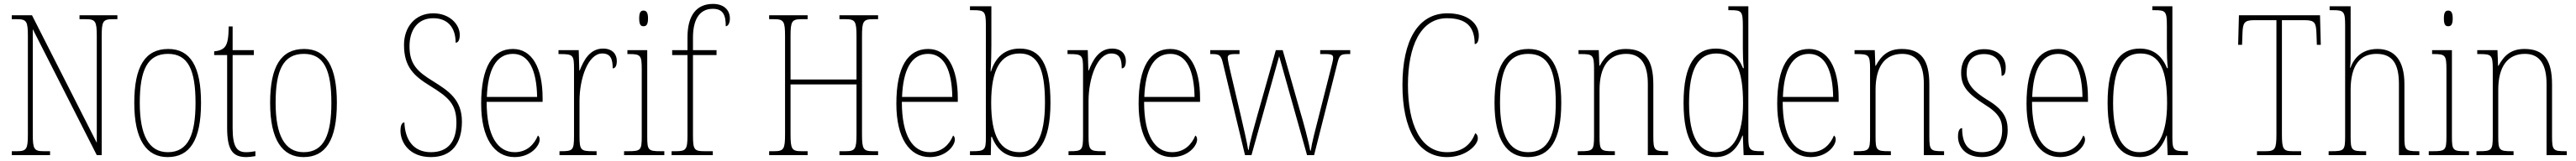

<svg xmlns="http://www.w3.org/2000/svg" viewBox="-20 -792 13120 822"><path d="M40 0H235V-20H203C153 -20 147 -31 147 -108V-643L473 0H498V-606C498 -683 504 -694 554 -694H578V-714H385V-694H417C467 -694 473 -683 473 -606V-63L143 -714H40V-694H66C116 -694 122 -683 122 -606V-108C122 -31 116 -20 66 -20H40Z M834 10C946 10 1004 -75 1004 -267C1004 -452 950 -542 837 -542C719 -542 664 -452 664 -267C664 -77 727 10 834 10ZM835 -15C737 -15 692 -104 692 -267C692 -434 731 -517 836 -517C938 -517 976 -435 976 -267C976 -107 940 -15 835 -15Z M1235 10C1248 10 1264 8 1281 5V-20C1263 -17 1251 -15 1233 -15C1187 -15 1165 -42 1165 -138V-511H1273V-536H1165V-657H1145C1144 -605 1141 -571 1125 -552C1115 -540 1097 -532 1071 -530V-511H1137V-141C1137 -27 1164 10 1235 10Z M1526 10C1638 10 1696 -75 1696 -267C1696 -452 1642 -542 1529 -542C1411 -542 1356 -452 1356 -267C1356 -77 1419 10 1526 10ZM1527 -15C1429 -15 1384 -104 1384 -267C1384 -434 1423 -517 1528 -517C1630 -517 1668 -435 1668 -267C1668 -107 1632 -15 1527 -15Z M2175 10C2280 10 2333 -58 2333 -171C2333 -285 2263 -329 2185 -378C2105 -427 2066 -465 2066 -556C2066 -637 2106 -699 2187 -699C2260 -699 2301 -652 2301 -574C2313 -574 2322 -586 2322 -614C2322 -667 2271 -724 2187 -724C2093 -724 2038 -652 2038 -563C2038 -450 2089 -404 2170 -354C2266 -295 2305 -260 2305 -165C2305 -69 2262 -15 2175 -15C2084 -15 2043 -81 2040 -167C2024 -167 2020 -143 2020 -125C2020 -63 2067 10 2175 10Z M2601 10C2684 10 2729 -48 2729 -79C2729 -91 2725 -97 2720 -100C2702 -56 2665 -15 2602 -15C2514 -15 2459 -99 2459 -272H2744V-291C2744 -446 2690 -542 2593 -542C2489 -542 2431 -450 2431 -262C2431 -88 2497 10 2601 10ZM2716 -297H2460C2465 -431 2505 -517 2593 -517C2677 -517 2714 -428 2716 -297Z M2830 0H3019V-20H3001C2939 -20 2932 -25 2932 -97V-277C2932 -390 2975 -519 3048 -519C3093 -519 3101 -486 3101 -443C3116 -443 3122 -459 3122 -481C3122 -516 3099 -544 3052 -544C2984 -544 2953 -483 2933 -432H2931L2928 -536H2825V-516H2832C2899 -516 2904 -511 2904 -441V-97C2904 -25 2898 -20 2837 -20H2830Z M3258 -658C3272 -658 3281 -666 3281 -698C3281 -729 3272 -738 3258 -738C3244 -738 3236 -729 3236 -698C3236 -666 3244 -658 3258 -658ZM3159 0H3364V-20H3346C3282 -20 3277 -25 3277 -95V-536H3176V-516H3185C3244 -516 3249 -509 3249 -437V-95C3249 -25 3244 -20 3179 -20H3159Z M3401 0H3611V-20H3569C3516 -20 3510 -28 3510 -102V-511H3630V-536H3510V-600C3510 -686 3539 -747 3611 -747C3665 -747 3677 -713 3677 -658C3688 -658 3698 -673 3698 -697C3698 -744 3664 -772 3612 -772C3529 -772 3482 -715 3482 -601V-536H3404V-511H3482V-102C3482 -28 3475 -20 3422 -20H3401Z M3898 0H4094V-20H4063C4013 -20 4007 -31 4007 -108V-361H4343V-108C4343 -31 4337 -20 4287 -20H4256V0H4453V-20H4427C4377 -20 4371 -31 4371 -108V-606C4371 -683 4377 -694 4427 -694H4453V-714H4256V-694H4287C4337 -694 4343 -683 4343 -606V-386H4007V-606C4007 -683 4013 -694 4063 -694H4094V-714H3898V-694H3923C3973 -694 3979 -683 3979 -606V-108C3979 -31 3973 -20 3923 -20H3898Z M4716 10C4799 10 4844 -48 4844 -79C4844 -91 4840 -97 4835 -100C4817 -56 4780 -15 4717 -15C4629 -15 4574 -99 4574 -272H4859V-291C4859 -446 4805 -542 4708 -542C4604 -542 4546 -450 4546 -262C4546 -88 4612 10 4716 10ZM4831 -297H4575C4580 -431 4620 -517 4708 -517C4792 -517 4829 -428 4831 -297Z M5173 10C5266 10 5331 -64 5331 -267C5331 -464 5280 -544 5175 -544C5097 -544 5050 -498 5028 -427H5026C5029 -470 5030 -525 5030 -561V-760H4921V-740H4936C4995 -740 5002 -735 5002 -661V-89C5002 -27 4996 -20 4934 -20H4921V0H5027L5029 -93H5033C5057 -30 5101 10 5173 10ZM5174 -15C5075 -15 5029 -97 5029 -268C5029 -439 5078 -519 5174 -519C5266 -519 5303 -442 5303 -269C5303 -91 5255 -15 5174 -15Z M5423 0H5612V-20H5594C5532 -20 5525 -25 5525 -97V-277C5525 -390 5568 -519 5641 -519C5686 -519 5694 -486 5694 -443C5709 -443 5715 -459 5715 -481C5715 -516 5692 -544 5645 -544C5577 -544 5546 -483 5526 -432H5524L5521 -536H5418V-516H5425C5492 -516 5497 -511 5497 -441V-97C5497 -25 5491 -20 5430 -20H5423Z M5950 10C6033 10 6078 -48 6078 -79C6078 -91 6074 -97 6069 -100C6051 -56 6014 -15 5951 -15C5863 -15 5808 -99 5808 -272H6093V-291C6093 -446 6039 -542 5942 -542C5838 -542 5780 -450 5780 -262C5780 -88 5846 10 5950 10ZM6065 -297H5809C5814 -431 5854 -517 5942 -517C6026 -517 6063 -428 6065 -297Z M6211 -463 6322 0H6355L6496 -505L6638 0H6674L6792 -467C6803 -512 6809 -516 6850 -516H6858V-536H6705V-516H6733C6767 -516 6771 -509 6771 -496C6771 -483 6763 -458 6756 -428L6700 -207C6679 -125 6663 -64 6657 -23H6654C6647 -67 6618 -174 6603 -223L6514 -536H6479L6386 -207C6373 -158 6344 -62 6341 -27H6338C6333 -63 6311 -156 6300 -204L6248 -425C6243 -446 6234 -486 6234 -496C6234 -509 6238 -516 6272 -516H6294V-536H6145V-516H6152C6193 -516 6200 -511 6211 -463Z M7351 10C7449 10 7508 -53 7508 -85C7508 -98 7504 -107 7495 -112C7473 -56 7432 -15 7351 -15C7216 -15 7152 -158 7152 -358C7152 -557 7217 -699 7351 -699C7455 -699 7492 -650 7492 -567C7505 -567 7513 -582 7513 -611C7513 -670 7459 -724 7353 -724C7203 -724 7124 -585 7124 -358C7124 -135 7201 10 7351 10Z M7763 10C7875 10 7933 -75 7933 -267C7933 -452 7879 -542 7766 -542C7648 -542 7593 -452 7593 -267C7593 -77 7656 10 7763 10ZM7764 -15C7666 -15 7621 -104 7621 -267C7621 -434 7660 -517 7765 -517C7867 -517 7905 -435 7905 -267C7905 -107 7869 -15 7764 -15Z M8017 0H8206V-20H8197C8133 -20 8128 -25 8128 -95V-333C8128 -454 8177 -517 8264 -517C8344 -517 8374 -456 8374 -364V0H8477V-20H8470C8408 -20 8402 -25 8402 -95V-361C8402 -485 8361 -542 8262 -542C8196 -542 8159 -512 8129 -456H8127L8124 -536H8021V-516H8033C8093 -516 8100 -511 8100 -441V-95C8100 -25 8094 -20 8030 -20H8017Z M8720 10C8790 10 8831 -34 8856 -100H8858L8862 0H8965V-20H8954C8894 -20 8886 -26 8886 -88V-760H8784V-740H8795C8852 -740 8858 -735 8858 -658V-544C8858 -511 8859 -477 8863 -444H8859C8834 -504 8792 -544 8720 -544C8618 -544 8556 -466 8556 -267C8556 -68 8619 10 8720 10ZM8719 -15C8636 -14 8584 -92 8584 -265C8584 -444 8633 -519 8723 -519C8825 -519 8859 -430 8859 -265C8859 -106 8812 -15 8719 -15Z M9203 10C9286 10 9331 -48 9331 -79C9331 -91 9327 -97 9322 -100C9304 -56 9267 -15 9204 -15C9116 -15 9061 -99 9061 -272H9346V-291C9346 -446 9292 -542 9195 -542C9091 -542 9033 -450 9033 -262C9033 -88 9099 10 9203 10ZM9318 -297H9062C9067 -431 9107 -517 9195 -517C9279 -517 9316 -428 9318 -297Z M9423 0H9612V-20H9603C9539 -20 9534 -25 9534 -95V-333C9534 -454 9583 -517 9670 -517C9750 -517 9780 -456 9780 -364V0H9883V-20H9876C9814 -20 9808 -25 9808 -95V-361C9808 -485 9767 -542 9668 -542C9602 -542 9565 -512 9535 -456H9533L9530 -536H9427V-516H9439C9499 -516 9506 -511 9506 -441V-95C9506 -25 9500 -20 9436 -20H9423Z M10076 10C10156 10 10207 -43 10207 -128C10207 -187 10187 -233 10102 -283C10033 -326 9998 -363 9998 -420C9998 -474 10024 -516 10086 -516C10146 -516 10176 -482 10176 -405C10191 -405 10197 -420 10197 -449C10197 -500 10157 -541 10087 -541C10015 -541 9970 -493 9970 -421C9970 -353 10000 -316 10092 -257C10165 -212 10179 -176 10179 -130C10179 -57 10142 -15 10076 -15C10003 -15 9975 -60 9975 -138C9962 -138 9954 -124 9954 -94C9954 -50 9985 10 10076 10Z M10473 10C10556 10 10601 -48 10601 -79C10601 -91 10597 -97 10592 -100C10574 -56 10537 -15 10474 -15C10386 -15 10331 -99 10331 -272H10616V-291C10616 -446 10562 -542 10465 -542C10361 -542 10303 -450 10303 -262C10303 -88 10369 10 10473 10ZM10588 -297H10332C10337 -431 10377 -517 10465 -517C10549 -517 10586 -428 10588 -297Z M10880 10C10950 10 10991 -34 11016 -100H11018L11022 0H11125V-20H11114C11054 -20 11046 -26 11046 -88V-760H10944V-740H10955C11012 -740 11018 -735 11018 -658V-544C11018 -511 11019 -477 11023 -444H11019C10994 -504 10952 -544 10880 -544C10778 -544 10716 -466 10716 -267C10716 -68 10779 10 10880 10ZM10879 -15C10796 -14 10744 -92 10744 -265C10744 -444 10793 -519 10883 -519C10985 -519 11019 -430 11019 -265C11019 -106 10972 -15 10879 -15Z M11477 0H11702V-20H11660C11610 -20 11604 -31 11604 -108V-689H11720C11772 -689 11778 -675 11780 -620L11782 -563H11802L11798 -714H11385L11381 -563H11401L11403 -620C11405 -675 11411 -689 11463 -689H11576V-108C11576 -31 11570 -20 11520 -20H11477Z M11842 0H12033V-20H12023C11959 -20 11954 -25 11954 -95V-333C11954 -460 12003 -517 12086 -517C12169 -517 12200 -464 12200 -363V0H12304V-20H12294C12232 -20 12228 -28 12228 -94V-363C12228 -484 12177 -542 12091 -542C12011 -542 11971 -495 11953 -446H11951C11953 -462 11954 -478 11954 -491V-760H11847V-740H11866C11919 -740 11926 -733 11926 -663V-95C11926 -25 11921 -20 11856 -20H11842Z M12451 -658C12465 -658 12474 -666 12474 -698C12474 -729 12465 -738 12451 -738C12437 -738 12429 -729 12429 -698C12429 -666 12437 -658 12451 -658ZM12352 0H12557V-20H12539C12475 -20 12470 -25 12470 -95V-536H12369V-516H12378C12437 -516 12442 -509 12442 -437V-95C12442 -25 12437 -20 12372 -20H12352Z M12595 0H12784V-20H12775C12711 -20 12706 -25 12706 -95V-333C12706 -454 12755 -517 12842 -517C12922 -517 12952 -456 12952 -364V0H13055V-20H13048C12986 -20 12980 -25 12980 -95V-361C12980 -485 12939 -542 12840 -542C12774 -542 12737 -512 12707 -456H12705L12702 -536H12599V-516H12611C12671 -516 12678 -511 12678 -441V-95C12678 -25 12672 -20 12608 -20H12595Z"/></svg>

Font: Noto Serif Hebrew Condensed Thin
Style: Regular
Weight: 100
Width: 3
Designer: Monotype Design Team
Foundry: Monotype Imaging Inc.
Version: Version 2.004